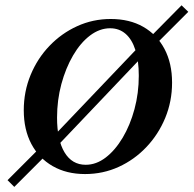

<svg xmlns="http://www.w3.org/2000/svg" viewBox="-20 -655 741 735"><path d="M187.1 -83.1 162.9 -110.5 538.7 -504.8 561.3 -476.6ZM34.7 60.5 8.9 34.7 154 -110.5 178.2 -83.1ZM567.7 -476.6 546 -504 675 -634.7 700.8 -609.7ZM305.6 11.3Q234.7 11.3 181.9 -19Q129 -49.2 100 -104Q71 -158.9 71 -233.1Q71 -304.8 97.2 -368.1Q123.4 -431.5 169.4 -479.4Q215.3 -527.4 275.4 -554.8Q335.5 -582.3 404 -582.3Q475.8 -582.3 528.2 -552.4Q580.6 -522.6 609.7 -467.7Q638.7 -412.9 638.7 -338.7Q638.7 -266.9 612.5 -203.6Q586.3 -140.3 540.3 -91.9Q494.4 -43.5 434.3 -16.1Q374.2 11.3 305.6 11.3ZM308.1 -24.2Q348.4 -24.2 384.7 -52Q421 -79.8 449.6 -127.8Q478.2 -175.8 494.8 -237.1Q511.3 -298.4 511.3 -365.3Q511.3 -422.6 498.4 -463.3Q485.5 -504 460.9 -525.4Q436.3 -546.8 401.6 -546.8Q361.3 -546.8 324.6 -519Q287.9 -491.1 259.7 -442.7Q231.5 -394.4 214.9 -333.1Q198.4 -271.8 198.4 -204.8Q198.4 -119.4 227 -71.8Q255.6 -24.2 308.1 -24.2Z"/></svg>

Font: Playfair 9pt
Style: Bold Italic
Weight: 700
Italic angle: -15.6°
Designer: Claus Eggers Sørensen
Foundry: Claus Eggers Sørensen
Version: Version 2.203